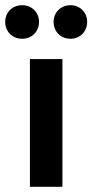

<svg xmlns="http://www.w3.org/2000/svg" viewBox="-42 -718 355 738"><path d="M198 0V-491H73V0ZM108 -634C108 -670 81 -698 43 -698C5 -698 -22 -670 -22 -634C-22 -597 5 -569 43 -569C81 -569 108 -597 108 -634ZM293 -634C293 -670 266 -698 229 -698C191 -698 164 -670 164 -634C164 -597 191 -569 229 -569C266 -569 293 -597 293 -634Z"/></svg>

Font: Falling Sky
Style: Med
Weight: 500
Designer: Paul D. Hunt
Foundry: Adobe Systems Incorporated
Version: Version 1.02